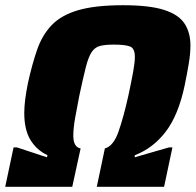

<svg xmlns="http://www.w3.org/2000/svg" viewBox="-25 -716 751 736"><path d="M-5 0 27 -151H40Q69 -142 97.5 -132Q126 -122 155 -113L157 -121Q115 -141 91.5 -180Q68 -219 68 -283Q68 -328 82 -397Q98 -470 117.5 -526Q137 -582 173.5 -620Q210 -658 275 -677Q340 -696 447 -696Q548 -696 604 -678Q660 -660 682.5 -625.5Q705 -591 705 -542Q705 -510 698.5 -471.5Q692 -433 683 -389Q659 -275 610.5 -211.5Q562 -148 492 -121L491 -113Q524 -122 557 -132Q590 -142 623 -151H636L604 0H346L377 -147Q410 -156 429.5 -212Q449 -268 467 -349Q479 -405 485.5 -441Q492 -477 492 -498Q492 -530 474 -537.5Q456 -545 412 -545Q378 -545 358.5 -540Q339 -535 326.5 -516.5Q314 -498 304 -458.5Q294 -419 279 -349Q270 -304 263 -264Q256 -224 256 -196Q256 -152 284 -147L252 0Z"/></svg>

Font: Saira ExtraBold
Style: Italic
Weight: 800
Italic angle: -12°
Designer: Hector Gatti with collaboration of the Omnibus-Type team
Foundry: Omnibus-Type
Version: Version 1.100; ttfautohint (v1.8.3)